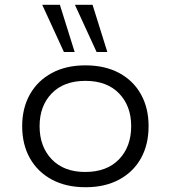

<svg xmlns="http://www.w3.org/2000/svg" viewBox="-20 -777 716 805"><path d="M339 8Q257 8 197.5 -24Q138 -56 105.5 -113.5Q73 -171 73 -248Q73 -324 105.5 -381.5Q138 -439 197.5 -471Q257 -503 338 -503Q420 -503 479.5 -471Q539 -439 571 -381.5Q603 -324 603 -248Q603 -171 571 -113.5Q539 -56 479.5 -24Q420 8 339 8ZM337 -56Q428 -56 479 -109Q530 -162 530 -248Q530 -333 479 -385.5Q428 -438 338 -438Q248 -438 197 -385.5Q146 -333 146 -248Q146 -162 197 -109Q248 -56 337 -56ZM385 -559 294 -757H368L430 -559ZM248 -559 157 -757H231L293 -559Z"/></svg>

Font: Nunito Sans 7pt SemiExpanded Light
Style: Regular
Weight: 300
Width: 6
Designer: Vernon Adams
Foundry: Vernon Adams
Version: Version 3.101;gftools[0.9.27]